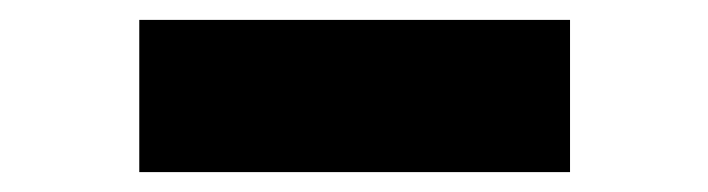

<svg xmlns="http://www.w3.org/2000/svg" viewBox="-20 -790 712 193"><path d="M120 -617V-770H553V-617Z"/></svg>

Font: Georama ExtraExtended ExtraBold
Style: Regular
Weight: 800
Width: 8
Designer: Jean-Baptiste Levee
Foundry: Production Type
Version: Version 1.000